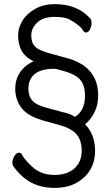

<svg xmlns="http://www.w3.org/2000/svg" viewBox="-20 -834 540 933"><path d="M245 79Q180 79 131.5 53Q83 27 45 -26Q40 -33 40 -42Q40 -58 49.5 -75Q59 -92 72 -92Q81 -92 86 -84Q95 -63 135 -25Q178 16 245 16Q307 16 342 -16Q377 -48 377 -101Q377 -155 349.5 -184Q322 -213 263 -228L184 -250Q112 -272 83 -311.5Q54 -351 54 -403Q54 -446 76.5 -481Q99 -516 143 -536Q100 -558 84 -589.5Q68 -621 68 -661Q68 -699 89.5 -734Q111 -769 152 -791.5Q193 -814 247 -814Q354 -814 417 -746Q425 -737 425 -723Q425 -708 417.5 -692Q410 -676 398 -676Q391 -676 385 -684Q370 -711 315 -741Q289 -752 246 -752Q190 -752 161 -724.5Q132 -697 132 -663Q132 -640 139 -624Q146 -608 165 -596.5Q184 -585 223 -574.5Q262 -564 301 -553Q378 -533 417.5 -487.5Q457 -442 457 -369Q457 -286 394 -230Q442 -179 442 -102Q442 3 351 55Q307 79 245 79ZM344 -266Q393 -296 393 -368Q393 -424 366 -450.5Q339 -477 278 -492Q249 -500 246 -500Q158 -500 131 -454Q118 -432 118 -405Q118 -382 125 -364.5Q132 -347 150.5 -333.5Q169 -320 208 -310L285 -289Q321 -282 344 -266Z"/></svg>

Font: LXGW WenKai Mono Lite
Style: Regular
Weight: 400
Monospace: yes
Designer: LXGW / Fontworks Inc.
Foundry: LXGW / Fontworks Inc.
Version: Version 1.520; June 14, 2025